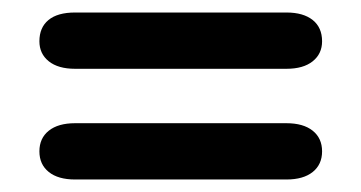

<svg xmlns="http://www.w3.org/2000/svg" viewBox="-20 -399 577 307"><path d="M43 -333Q43 -355 57.5 -367Q72 -379 100 -379H438Q465 -379 480 -367Q495 -355 495 -333Q495 -313 480 -301Q465 -289 438 -289H100Q73 -289 58 -301Q43 -313 43 -333ZM43 -157Q43 -178 58 -190Q73 -202 100 -202H438Q465 -202 480 -190Q495 -178 495 -157Q495 -136 480 -124Q465 -112 438 -112H100Q73 -112 58 -124Q43 -136 43 -157Z"/></svg>

Font: Kodchasan SemiBold
Style: Regular
Weight: 600
Version: Version 1.000; ttfautohint (v1.6)